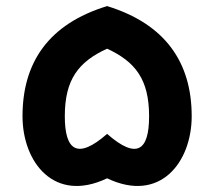

<svg xmlns="http://www.w3.org/2000/svg" viewBox="-20 -607 703 631"><path d="M332 -21C506 62 610 -74 610 -225C610 -401 524 -528 332 -587C139 -528 54 -401 54 -225C54 -74 158 62 332 -21ZM332 -167C234 -81 193 -113 193 -225C193 -346 238 -404 332 -447C425 -404 470 -346 470 -225C470 -111 429 -82 332 -167Z"/></svg>

Font: Juman SemiBold
Style: Regular
Weight: 600
Designer: Bandar Raffah (Arabic) Julieta Ulanovsky (Latin)
Foundry: Caramella
Version: Version 5.022;PS 005.022;hotconv 1.0.88;makeotf.lib2.5.64775